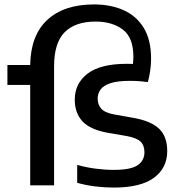

<svg xmlns="http://www.w3.org/2000/svg" viewBox="-20 -838 812 868"><path d="M13.5 -454V-544H116.5Q118.5 -678.5 194 -748.2Q269.5 -818 405 -818Q480.5 -818 538.8 -792Q597 -766 630 -711.8Q663 -657.5 663 -572.5Q663 -546 659 -518.2Q655 -490.5 648.5 -467Q632.5 -469 613.2 -470.8Q594 -472.5 567.5 -472.5Q511 -472.5 479 -461.8Q447 -451 434.2 -432.8Q421.5 -414.5 421.5 -392.5Q421.5 -365.5 437.5 -347Q453.5 -328.5 496.5 -320.5L584 -305Q662.5 -291 699.2 -256Q736 -221 736 -155Q736 -78.5 675.8 -34.2Q615.5 10 495 10Q453.5 10 410.8 4.8Q368 -0.5 329 -11.5V-92.5Q370 -81 412.2 -75.5Q454.5 -70 494.5 -70Q571 -70 602 -91Q633 -112 633 -149.5Q633 -180.5 616 -197.2Q599 -214 555.5 -222.5L468 -237.5Q387 -252 352.5 -289.8Q318 -327.5 318 -387.5Q318 -460.5 375.8 -505Q433.5 -549.5 553 -549.5Q565.5 -549.5 581 -549Q583 -566 583 -581.5Q583 -668.5 535 -704.5Q487 -740.5 412 -740.5Q320.5 -740.5 272.5 -692.5Q224.5 -644.5 224.5 -538V0H116.5V-454Z"/></svg>

Font: Encode Sans SemiExpanded SemiExpanded Medium
Style: Regular
Weight: 500
Width: 6
Designer: Multiple Designers
Foundry: Impallari Type
Version: Version 3.000; ttfautohint (v1.8.3) -l 8 -r 50 -G 200 -x 14 